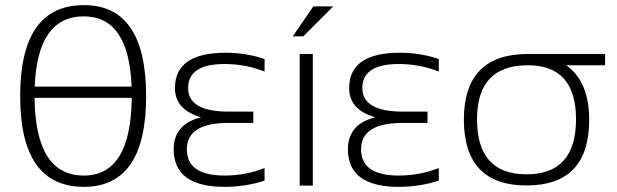

<svg xmlns="http://www.w3.org/2000/svg" viewBox="-20 -723 2402 748"><path d="M114.7 -341.8Q117.7 -39.1 306.6 -39.1Q490.2 -39.1 493.2 -341.8ZM492.7 -385.7Q482.4 -659.2 306.6 -659.2Q126 -659.2 115.2 -385.7ZM58.6 -348.1Q58.6 -703.1 306.6 -703.1Q549.3 -703.1 549.3 -348.1Q549.3 4.9 306.6 4.9Q58.6 4.9 58.6 -348.1Z M1010.7 -444.3Q937.5 -473.6 854.5 -473.6Q712.9 -473.6 712.9 -379.9Q712.9 -288.1 871.6 -288.1H966.8V-244.1H870.1Q708 -244.1 708 -141.6Q708 -39.1 854.5 -39.1Q937.5 -39.1 1010.7 -68.4V-19.5Q937.5 4.9 854.5 4.9Q656.7 4.9 656.7 -141.6Q656.7 -239.3 763.2 -266.1Q661.6 -294.9 661.6 -379.9Q661.6 -517.6 859.4 -517.6Q937.5 -517.6 1010.7 -493.2Z M1198.7 -512.7V0H1147.5V-512.7ZM1200.7 -698.2H1278.3L1161.6 -581.5H1120.6Z M1689.5 -444.3Q1616.2 -473.6 1533.2 -473.6Q1391.6 -473.6 1391.6 -379.9Q1391.6 -288.1 1550.3 -288.1H1645.5V-244.1H1548.8Q1386.7 -244.1 1386.7 -141.6Q1386.7 -39.1 1533.2 -39.1Q1616.2 -39.1 1689.5 -68.4V-19.5Q1616.2 4.9 1533.2 4.9Q1335.4 4.9 1335.4 -141.6Q1335.4 -239.3 1441.9 -266.1Q1340.3 -294.9 1340.3 -379.9Q1340.3 -517.6 1538.1 -517.6Q1616.2 -517.6 1689.5 -493.2Z M2031.2 -43.9Q2224.1 -43.9 2224.1 -258.3Q2224.1 -468.8 2036.1 -468.8Q1838.4 -468.8 1838.4 -258.3Q1838.4 -43.9 2031.2 -43.9ZM1787.1 -256.3Q1787.1 -512.7 2036.1 -512.7H2337.4V-468.8H2185.5Q2275.4 -405.8 2275.4 -256.3Q2275.4 -0.5 2031.2 -0.5Q1788.1 -0.5 1787.1 -256.3Z"/></svg>

Font: Voltera Light
Style: Light
Weight: 300
Designer: Bernd Montag
Version: Version 1.301